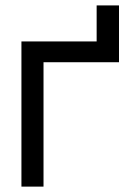

<svg xmlns="http://www.w3.org/2000/svg" viewBox="-20 -693 490 713"><path d="M421.9 -672.9V-461.9H338.9V-672.9ZM391.6 -539.1V-461.9H141.6V0H59.6V-539.1Z"/></svg>

Font: Inter Display V
Style: Regular
Weight: 400
Designer: Rasmus Andersson
Foundry: rsms
Version: Version 3.015;git-src